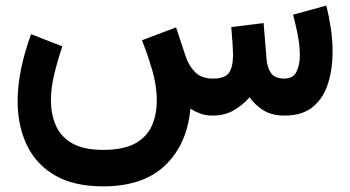

<svg xmlns="http://www.w3.org/2000/svg" viewBox="-20 -410 1242 681"><path d="M733.9 0Q709.5 0 690.2 -7.3Q670.9 -14.6 655.3 -24.4Q644 101.1 566.2 176Q488.3 251 346.2 251Q240.7 251 173.6 211.2Q106.4 171.4 74.5 103Q42.5 34.7 42.5 -50.3Q42.5 -106.9 55.2 -167.7Q67.9 -228.5 90.3 -288.6L201.2 -245.6Q184.1 -195.3 172.4 -146.5Q160.6 -97.7 160.6 -54.2Q160.6 -6.3 177.5 33.7Q194.3 73.7 234.9 97.7Q275.4 121.6 346.2 121.6Q418.5 121.6 460 98.4Q501.5 75.2 518.8 35.4Q536.1 -4.4 536.1 -53.2Q536.1 -106.9 519.5 -162.8Q502.9 -218.8 483.4 -267.1L604.5 -313L637.2 -213.9Q648.4 -178.2 671.4 -154.8Q694.3 -131.3 734.9 -131.3Q777.8 -131.3 792.2 -151.9Q806.6 -172.4 806.6 -216.8Q806.6 -228 804.7 -257.1Q802.7 -286.1 800.3 -314L915 -328.1L925.3 -201.7Q927.7 -169.9 941.4 -150.6Q955.1 -131.3 988.8 -131.3Q1020 -131.3 1031.7 -155.8Q1043.5 -180.2 1043.5 -213.9Q1043.5 -241.2 1038.8 -269.8Q1034.2 -298.3 1028.3 -322.3Q1022.5 -346.2 1019.5 -357.9L1137.2 -390.1Q1147 -352.5 1153.3 -310.3Q1159.7 -268.1 1159.7 -226.1Q1159.7 -167 1144 -115.5Q1128.4 -64 1091.1 -32Q1053.7 0 989.3 0Q944.8 0 915 -18.3Q885.3 -36.6 865.2 -64.9Q839.8 -36.1 807.9 -18.1Q775.9 0 733.9 0Z"/></svg>

Font: Vazirmatn FD NL
Style: Bold
Weight: 700
Designer: Saber Rastikerdar
Foundry: Saber Rastikerdar
Version: Version 33.003